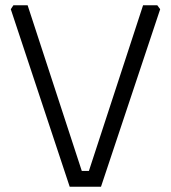

<svg xmlns="http://www.w3.org/2000/svg" viewBox="-20 -710 649 730"><path d="M21 -675 31 -690H85L291 -60H318L524 -690H578L589 -675L364 0H245Z"/></svg>

Font: Oxanium Light
Style: Regular
Weight: 300
Designer: Severin Meyer
Version: Version 1.000